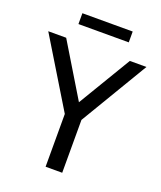

<svg xmlns="http://www.w3.org/2000/svg" viewBox="-182 -1006 927 1108"><g transform="rotate(20 281.5 -452.5)"><path d="M233 0V-324L-20 -740H90L286.5 -415.5L481 -740H583L335 -324.5V0ZM129.5 -838.5V-905H438.5V-838.5Z"/></g></svg>

Font: Encode Sans SmCnd Md
Style: Regular
Weight: 500
Width: 4
Designer: Multiple Designers
Foundry: Impallari Type
Version: Version 3.002; ttfautohint (v1.8.3) -l 8 -r 50 -G 200 -x 14 